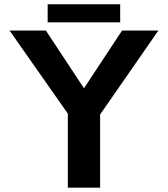

<svg xmlns="http://www.w3.org/2000/svg" viewBox="-20 -863 772 883"><path d="M292 0V-340.3L23.9 -722.7H190.9L366.2 -457L541.5 -722.7H708.5L440.4 -336.4V0ZM199.2 -760.3V-843.3H532.7V-760.3Z"/></svg>

Font: Giphurs
Style: Bold
Weight: 700
Version: Version 0.920; ttfautohint (v1.8.4.7-5d5b)